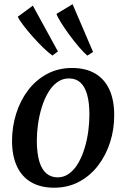

<svg xmlns="http://www.w3.org/2000/svg" viewBox="-20 -886 604 918"><path d="M324.5 -561Q389.5 -561 434.5 -534.8Q479.5 -508.5 502.8 -458.2Q526 -408 526 -336.5Q526.5 -268.5 506.5 -206Q486.5 -143.5 449 -94.5Q411.5 -45.5 358.2 -17Q305 11.5 238.5 11.5Q174.5 11.5 129.5 -14.5Q84.5 -40.5 61.2 -90.2Q38 -140 37.5 -210.5Q37.5 -279 57.2 -342.2Q77 -405.5 114.5 -454.8Q152 -504 205.2 -532.5Q258.5 -561 324.5 -561ZM309.5 -511Q278 -511 253 -492.5Q228 -474 209.8 -442.8Q191.5 -411.5 179.5 -372.5Q167.5 -333.5 161.8 -292Q156 -250.5 156 -212Q156.5 -152 168.2 -113.5Q180 -75 202.2 -56.5Q224.5 -38 255.5 -38Q286.5 -38 311.2 -56.5Q336 -75 354 -106Q372 -137 384 -176Q396 -215 401.8 -256.5Q407.5 -298 407.5 -336.5Q407.5 -395.5 396.5 -434Q385.5 -472.5 364 -491.8Q342.5 -511 309.5 -511ZM230.5 -620.5Q212 -633.5 186.2 -658.5Q160.5 -683.5 135.2 -712Q110 -740.5 90.8 -766Q71.5 -791.5 65 -806L137 -859L257 -640ZM397.5 -620Q379.5 -635.5 356.5 -662.5Q333.5 -689.5 311 -720.2Q288.5 -751 271.8 -777.8Q255 -804.5 250 -819.5L327 -866L425 -637.5Z"/></svg>

Font: Merriweather 36pt Medium
Style: Italic
Weight: 500
Italic angle: -7.8°
Version: Version 2.101